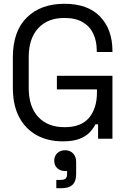

<svg xmlns="http://www.w3.org/2000/svg" viewBox="-20 -734 676 1016"><path d="M48 -270V-430Q48 -569 122 -641.5Q196 -714 321 -714Q445 -714 510 -646Q575 -578 575 -464V-459H492V-466Q492 -516 474 -555Q456 -594 418 -616.5Q380 -639 321 -639Q232 -639 182 -584.5Q132 -530 132 -432V-268Q132 -170 182 -115.5Q232 -61 322 -61Q410 -61 451.5 -111Q493 -161 493 -244V-261H281V-333H575V0H499V-76H485Q474 -54 454 -33Q434 -12 400 1Q366 14 312 14Q234 14 174.5 -18.5Q115 -51 81.5 -114Q48 -177 48 -270ZM278 262V218H301Q320 218 327.5 210.5Q335 203 335 186V171H324Q299 171 283 156Q267 141 267 116Q267 92 283 76.5Q299 61 325 61Q350 61 366.5 77.5Q383 94 383 124V187Q383 225 364 243.5Q345 262 305 262Z"/></svg>

Font: Space Grotesk Frontify
Style: Regular
Weight: 400
Designer: Florian Karsten
Version: Version 2.000